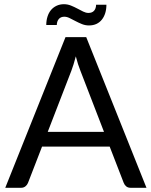

<svg xmlns="http://www.w3.org/2000/svg" viewBox="-20 -893 720 913"><path d="M676.5 0H601.5Q588.5 0 580.5 -6.5Q572.5 -13 568.5 -23L501.5 -196H180L113 -23Q109.5 -14 101 -7Q92.5 0 80 0H5L291.5 -716.5H390ZM207 -266H474.5L362 -557.5Q351 -584.5 340.5 -625Q335 -604.5 329.8 -587.2Q324.5 -570 319.5 -557ZM400.5 -831.5Q418 -831.5 427.2 -841.8Q436.5 -852 437 -870.5H486Q486 -849 480.5 -831Q475 -813 464.5 -799.8Q454 -786.5 438.5 -779.2Q423 -772 403 -772Q385.5 -772 369.5 -778.5Q353.5 -785 338.8 -792.8Q324 -800.5 311 -807Q298 -813.5 286 -813.5Q269 -813.5 259.8 -802.8Q250.5 -792 250 -774H200Q200 -795.5 205.8 -813.8Q211.5 -832 222.2 -845Q233 -858 248.8 -865.5Q264.5 -873 284 -873Q301.5 -873 317.5 -866.5Q333.5 -860 348 -852.2Q362.5 -844.5 375.5 -838Q388.5 -831.5 400.5 -831.5Z"/></svg>

Font: LatoHex
Style: Regular
Weight: 400
Designer: Lukasz Dziedzic
Foundry: tyPoland Lukasz Dziedzic
Version: Version 1.104; Western+Polish opensource